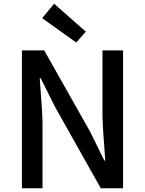

<svg xmlns="http://www.w3.org/2000/svg" viewBox="-20 -1005 774 1025"><path d="M97 -736H216L460 -304L537 -148H542Q527 -338 527 -393V-736H637V0H518L274 -434L197 -588H192Q207 -398 207 -347V0H97ZM205 -908 269 -985 438 -836 387 -778Z"/></svg>

Font: Noto Sans S Chinese Medium
Style: Regular
Weight: 500
Designer: Ryoko NISHIZUKA  (kana & ideographs); Paul D. Hunt (Latin, Greek & Cyrillic); Wenlong ZHANG  (bopomofo); Sandoll Communi
Foundry: Adobe Systems Incorporated
Version: Version 1.000;PS 1;hotconv 1.0.78;makeotf.lib2.5.61930